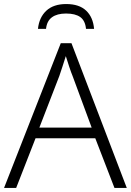

<svg xmlns="http://www.w3.org/2000/svg" viewBox="-20 -931 648 951"><path d="M547 0 452 -246H156L60 0H0L281 -717H334L608 0ZM339 -556Q333 -570 323 -600Q313 -630 306 -653Q298 -626 289 -600Q280 -574 274 -555L175 -299H434ZM308 -911Q372 -911 406.5 -878.5Q441 -846 446 -788H406Q402 -829 377.5 -846.5Q353 -864 307 -864Q263 -864 237.5 -845.5Q212 -827 208 -788H168Q174 -845 209.5 -878Q245 -911 308 -911Z"/></svg>

Font: Noto Sans Light
Style: Regular
Weight: 300
Designer: Monotype Design Team
Foundry: Monotype Imaging Inc.
Version: Version 2.007